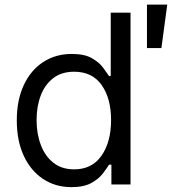

<svg xmlns="http://www.w3.org/2000/svg" viewBox="-20 -781 728 813"><path d="M282.7 11.4Q214.5 11.4 162.3 -23.3Q110.1 -57.9 80.6 -121.3Q51.1 -184.7 51.1 -271.3Q51.1 -357.2 80.6 -420.5Q110.1 -483.7 162.6 -518.1Q215.2 -552.6 284.1 -552.6Q337.4 -552.6 368.4 -535Q399.5 -517.4 416 -495.2Q432.5 -473 441.8 -458.8H448.9V-727.3H532.7V0H451.7V-83.8H441.8Q432.5 -68.9 415.5 -46.3Q398.4 -23.8 366.8 -6.2Q335.2 11.4 282.7 11.4ZM294 -63.9Q369.7 -63.9 410 -122Q450.3 -180 450.3 -272.7Q450.3 -364.3 410.5 -420.8Q370.7 -477.3 294 -477.3Q240.8 -477.3 205.4 -450.1Q170.1 -422.9 152.5 -376.6Q134.9 -330.3 134.9 -272.7Q134.9 -214.5 152.9 -167.1Q170.8 -119.7 206.1 -91.8Q241.5 -63.9 294 -63.9ZM602.3 -577.4V-761.4H688.2L663.4 -577.4Z"/></svg>

Font: Inter Zeller
Style: Regular
Weight: 400
Designer: Rasmus Andersson; Joe Bland
Foundry: zeller
Version: Version 3.015;git-dec3a8cb1